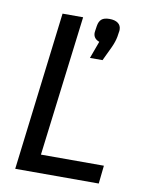

<svg xmlns="http://www.w3.org/2000/svg" viewBox="-78 -724 605 781"><g transform="rotate(10 225.0 -333.5)"><path d="M39 0 119 -655H204L132 -75H392L384 0ZM340 -556 312 -497H260L286 -568Q261 -577 261 -601L262 -610L265 -630Q268 -649 278.5 -658Q289 -667 311 -667Q334 -667 346.5 -657.5Q359 -648 359 -631Q359 -624 358 -621L355 -601Q351 -580 340 -556Z"/></g></svg>

Font: Ropa Sans
Style: Italic
Weight: 400
Version: Version 1.100